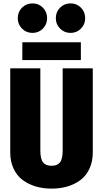

<svg xmlns="http://www.w3.org/2000/svg" viewBox="-20 -1104 610 1135"><path d="M85 -996.5Q85 -1033.5 110.2 -1058.8Q135.5 -1084 172 -1084Q208.5 -1084 233.5 -1058.8Q258.5 -1033.5 258.5 -996.5Q258.5 -960 233.5 -934.8Q208.5 -909.5 172 -909.5Q135.5 -909.5 110.2 -934.8Q85 -960 85 -996.5ZM310 -996.5Q310 -1033.5 335.2 -1058.8Q360.5 -1084 397 -1084Q433.5 -1084 458.5 -1058.8Q483.5 -1033.5 483.5 -996.5Q483.5 -960 458.5 -934.8Q433.5 -909.5 397 -909.5Q360.5 -909.5 335.2 -934.8Q310 -960 310 -996.5ZM112 -854H458V-749H112ZM285 11Q236 11 193.2 -1.2Q150.5 -13.5 115.8 -38.5Q81 -63.5 60.8 -106Q40.5 -148.5 40.5 -204V-700H218.5V-215Q218.5 -164.5 234.5 -144.2Q250.5 -124 285 -124Q319 -124 334.8 -144.2Q350.5 -164.5 350.5 -215.5V-700H528.5V-204Q528.5 -148.5 508.5 -106Q488.5 -63.5 454 -38.5Q419.5 -13.5 377 -1.2Q334.5 11 285 11Z"/></svg>

Font: League Mono Narrow ExtraBold
Style: Regular
Weight: 800
Width: 3
Designer: Tyler Finck
Foundry: The League of Moveable Type / Tyler Finck
Version: Version 2.210